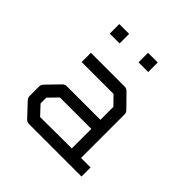

<svg xmlns="http://www.w3.org/2000/svg" viewBox="-165 -789 869 869"><g transform="rotate(45 270.0 -354.5)"><path d="M114 -659H177V-598H114ZM298 -659H360V-598H298ZM360 -109V-234H159L116 -190V-153L158 -108ZM420 -108H481V-50H145Q133 -50 124 -59L66 -121Q57 -130 57 -142V-202Q57 -214 66 -223L125 -284Q133 -292 146 -292H360V-375L319 -417H115V-476H331Q343 -476 352 -467L411 -407Q420 -398 420 -387Z"/></g></svg>

Font: ibm3270
Style: Regular
Weight: 400
Monospace: yes
Version: Version 2.0.3